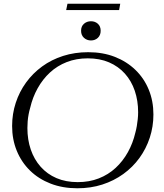

<svg xmlns="http://www.w3.org/2000/svg" viewBox="-20 -1000 879 1030"><path d="M395 10Q316 10 251.5 -15Q187 -40 141 -85Q95 -130 70 -191Q45 -252 45 -324Q45 -389 64.5 -448.5Q84 -508 120 -557.5Q156 -607 206 -643.5Q256 -680 318.5 -700Q381 -720 453 -720Q532 -720 596 -695Q660 -670 706.5 -625Q753 -580 778 -519Q803 -458 803 -386Q803 -321 783.5 -261.5Q764 -202 728 -152.5Q692 -103 641.5 -66.5Q591 -30 529 -10Q467 10 395 10ZM451 -687Q389 -687 338 -667Q287 -647 248 -611Q209 -575 182 -526.5Q155 -478 142 -422Q137 -405 133.5 -386.5Q130 -368 128.5 -349.5Q127 -331 127 -313Q127 -251 145 -198Q163 -145 198 -105.5Q233 -66 283 -44.5Q333 -23 397 -23Q459 -23 510 -43Q561 -63 600 -99Q639 -135 666 -183.5Q693 -232 706 -288Q711 -306 714 -324Q717 -342 719 -361Q721 -380 721 -398Q721 -460 703 -513Q685 -566 650 -605Q615 -644 565 -665.5Q515 -687 451 -687ZM468 -783Q490 -783 505 -797Q520 -811 520 -835Q520 -859 505 -872.5Q490 -886 468 -886Q446 -886 430.5 -872.5Q415 -859 415 -835Q415 -811 430.5 -797Q446 -783 468 -783ZM342 -980H625L619 -946H335Z"/></svg>

Font: Roboto Serif 120pt Expanded Light
Style: Italic
Weight: 300
Width: 7
Italic angle: -10°
Designer: Greg Gazdowicz
Foundry: Commercial Type
Version: Version 1.008